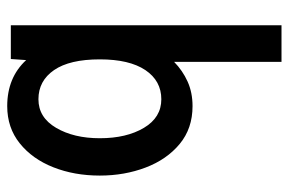

<svg xmlns="http://www.w3.org/2000/svg" viewBox="-154 -636 800 532"><g transform="rotate(90 246.0 -370.0)"><path d="M274 10Q195 10 146.5 -42.5L143.5 0H50V-750H151.5V-452.5Q175.5 -476 206 -489.8Q236.5 -503.5 274 -503.5Q336 -503.5 379 -467.8Q422 -432 444.2 -373.5Q466.5 -315 466.5 -246.5Q466.5 -176 443.5 -117.8Q420.5 -59.5 377.2 -24.8Q334 10 274 10ZM255 -76.5Q305.5 -76.5 334.2 -125.5Q363 -174.5 363 -246.5Q363 -320.5 334.2 -368.8Q305.5 -417 255 -417Q204 -417 174.2 -372.8Q144.5 -328.5 144.5 -246.5Q144.5 -163 174.2 -119.8Q204 -76.5 255 -76.5Z"/></g></svg>

Font: Cabin Condensed Medium
Style: Regular
Weight: 500
Width: 3
Designer: Pablo Impallari
Foundry: Pablo Impallari. http://www.impallari.com Igino Marini. http://www.ikern.com
Version: Version 3.001; ttfautohint (v1.8.3)